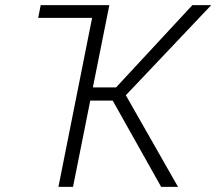

<svg xmlns="http://www.w3.org/2000/svg" viewBox="-20 -731 846 751"><path d="M420.9 -337.4H333L265.6 0H208.5L340.3 -661.1H129.4L139.2 -710.9H407.7L343.3 -389.2H434.1L732.4 -710.9H806.2L472.2 -358.4L676.3 0H610.4Z"/></svg>

Font: Franko
Style: Light Italic
Weight: 300
Designer: Google
Version: Version 1.200310; 2013